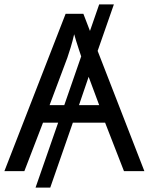

<svg xmlns="http://www.w3.org/2000/svg" viewBox="-20 -780 679 875"><path d="M545 0 459 -221H312L209 75H142L245 -221H176L91 0H0L279 -717H360L390 -639L432 -760H499L425 -548L638 0ZM206 -301H273L350 -523Q346 -535 339.5 -554.5Q333 -574 327 -593.5Q321 -613 318 -624Q311 -593 302 -563.5Q293 -534 287 -517ZM432 -301 384 -430 340 -301Z"/></svg>

Font: Go Noto Kurrent-Regular
Style: Regular
Weight: 400
Designer: Monotype Design Team
Foundry: Monotype Imaging Inc.
Version: Version 2.012; ttfautohint (v1.8.4.7-5d5b)